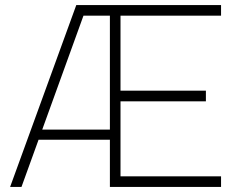

<svg xmlns="http://www.w3.org/2000/svg" viewBox="-20 -740 945 760"><path d="M20 0 282 -720H435V-678H286L318 -699L65 0ZM120 -187V-227H438V-187ZM415 0V-720H855V-678H457V-381H795V-339H457V-42H855V0Z"/></svg>

Font: Hauora
Style: Regular
Weight: 400
Designer: Wayne Shih
Foundry: WCYS
Version: Version 1.001